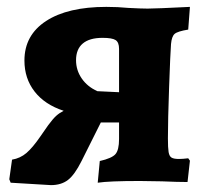

<svg xmlns="http://www.w3.org/2000/svg" viewBox="-20 -526 596 558"><path d="M527 -66 532 -59 525 3Q497 3 451 1L386 0Q297 0 264 5L270 -58Q305 -66 315.5 -78Q326 -90 326 -122V-170H273L217 -58Q197 -18 177.5 -3Q158 12 128 12L11 5L7 -5L15 -62Q39 -66 57 -81.5Q75 -97 97 -129L120 -162Q134 -181 143.5 -189.5Q153 -198 165 -204Q110 -222 80.5 -260Q51 -298 51 -350Q51 -424 114 -465Q177 -506 289 -506Q323 -506 353 -503Q391 -501 409 -501Q432 -501 532 -506L527 -440Q496 -435 487.5 -427.5Q479 -420 477 -398Q475 -372 471.5 -274Q468 -176 468 -124Q468 -96 470 -84Q472 -72 478.5 -68Q485 -64 500 -64Q511 -64 527 -66ZM326 -258V-384Q326 -403 316 -409.5Q306 -416 278 -416Q240 -416 220.5 -399.5Q201 -383 201 -351Q201 -322 217.5 -298Q234 -274 263 -261Z"/></svg>

Font: Alegreya SC ExtraBold
Style: Regular
Weight: 800
Designer: Juan Pablo del Peral
Foundry: Huerta Tipografica
Version: Version 2.007; ttfautohint (v1.6)